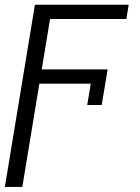

<svg xmlns="http://www.w3.org/2000/svg" viewBox="-26 -565 574 789"><path d="M416.2 -279.8 406.6 -221.2 392 -133.5H332.4L346.9 -221.2H135.7L65.7 203.1H-6L117.5 -545.5H502.8L493.3 -486.9H179.7L145.6 -279.8Z"/></svg>

Font: Karasuma Gothic
Style: Light Italic
Weight: 300
Italic angle: 9.39998°
Designer: Rasmus Andersson / Ryoko Nishizuka
Foundry: rsms
Version: Version 1.00